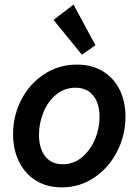

<svg xmlns="http://www.w3.org/2000/svg" viewBox="-20 -811 604 839"><path d="M37.1 -224.6Q37.1 -304.7 73 -374.8Q108.9 -444.8 172.9 -486.8Q236.8 -528.8 315.9 -528.8Q380.9 -528.8 429 -499.8Q477.1 -470.7 502.7 -419.2Q528.3 -367.7 528.3 -300.8Q528.3 -220.7 492.2 -149.7Q456.1 -78.6 392.3 -35.4Q328.6 7.8 249.5 7.8Q185.1 7.8 137 -22Q88.9 -51.8 63 -104.7Q37.1 -157.7 37.1 -224.6ZM415 -300.3Q415 -358.9 387.5 -393.3Q359.9 -427.7 309.6 -427.7Q262.2 -427.7 225.8 -397.9Q189.5 -368.2 169.9 -320.6Q150.4 -272.9 150.4 -222.2Q150.4 -163.1 177.2 -128.2Q204.1 -93.3 254.4 -93.3Q301.3 -93.3 337.9 -123.5Q374.5 -153.8 394.8 -201.7Q415 -249.5 415 -300.3ZM213.9 -724.1 301.3 -791 397 -613.3 337.9 -571.8Z"/></svg>

Font: Reddit Sans Vanilla SemiBold
Style: Italic
Weight: 600
Italic angle: -11.25°
Designer: Stephen Hutchings
Version: Version 1.013